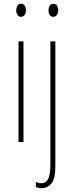

<svg xmlns="http://www.w3.org/2000/svg" viewBox="-20 -744 388 1006"><path d="M91 -724Q105 -724 110.5 -713.5Q116 -703 116 -691Q116 -675 109 -665.5Q102 -656 90 -656Q77 -656 71 -666.5Q65 -677 65 -690Q65 -702 70.5 -713Q76 -724 91 -724ZM103 -527V0H77V-527ZM234 -690Q234 -702 239.5 -713Q245 -724 260 -724Q274 -724 279.5 -713.5Q285 -703 285 -691Q285 -675 278 -665.5Q271 -656 259 -656Q246 -656 240 -666.5Q234 -677 234 -690ZM197 242Q187 242 180 240Q173 238 168 236V209Q180 216 196 216Q223 216 233.5 191.5Q244 167 244 117V-527H270V125Q270 193 249.5 217.5Q229 242 197 242Z"/></svg>

Font: Noto Sans Thai Looped ExtraCondensed Thin
Style: Regular
Weight: 100
Width: 2
Designer: Sasikarn Vongin, Ben Mitchell
Foundry: The Fontpad Ltd
Version: Version 1.001; ttfautohint (v1.8.4.7-5d5b)